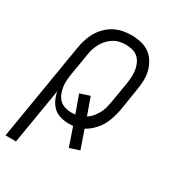

<svg xmlns="http://www.w3.org/2000/svg" viewBox="-212 -633 866 952"><g transform="rotate(30 221.0 -156.5)"><path d="M-33 215 59 -340Q63 -364 70.5 -388Q78 -412 90.5 -434Q103 -456 122 -475Q141 -494 163.5 -506Q186 -518 211 -523Q236 -528 260 -528Q288 -528 315 -522Q342 -516 363 -501Q384 -486 398 -463.5Q412 -441 418.5 -415Q425 -389 424 -361Q423 -333 418 -305L398 -180Q393 -155 385.5 -130.5Q378 -106 365 -83.5Q352 -61 332.5 -41.5Q313 -22 290 -10L326 94L270 112L234 7Q228 7 221 7.5Q214 8 208 8Q183 8 160 1Q137 -6 120.5 -21.5Q104 -37 94 -58.5Q84 -80 80 -103L27 215ZM194 -46Q199 -46 204 -46.5Q209 -47 215 -48L179 -148L235 -166L270 -68Q286 -78 297.5 -92Q309 -106 318 -122Q327 -138 331.5 -155Q336 -172 339 -189L360 -314Q363 -333 363.5 -352.5Q364 -372 361 -390Q358 -408 350 -424.5Q342 -441 328.5 -452.5Q315 -464 297 -468.5Q279 -473 259 -473Q242 -473 224 -469Q206 -465 190 -455Q174 -445 161.5 -431Q149 -417 140 -400.5Q131 -384 125.5 -366.5Q120 -349 118 -331L98 -212Q95 -193 93.5 -173.5Q92 -154 95 -135.5Q98 -117 105 -99.5Q112 -82 125 -69.5Q138 -57 156.5 -51.5Q175 -46 194 -46Z"/></g></svg>

Font: Iosevka QP Light
Style: Italic
Weight: 300
Italic angle: -9°
Designer: Belleve Invis
Foundry: Belleve Invis
Version: Version 20.0.0; ttfautohint (v1.8.4)